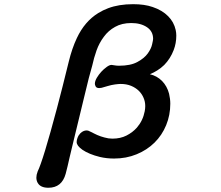

<svg xmlns="http://www.w3.org/2000/svg" viewBox="-20 -696 1040 905"><path d="M487.8 -290.5Q466.3 -283.7 459 -282.2Q451.7 -280.8 447.8 -280.8Q434.1 -280.8 430.2 -290Q427.2 -296.9 427.2 -300.8Q427.2 -314 436.5 -329.6Q455.1 -360.4 482.9 -380.4Q496.1 -390.1 505.9 -390.1Q508.3 -390.1 518.6 -388.2Q528.8 -386.2 541 -386.2Q596.2 -386.2 628.4 -404.3Q660.6 -421.9 676.5 -444.1Q692.4 -466.3 696.8 -486.3Q701.7 -507.3 701.7 -512.7Q701.7 -547.9 673.3 -567.4Q644 -587.4 599.1 -587.4Q554.2 -587.4 522.5 -569.3Q490.7 -551.8 469.7 -522.9Q448.2 -494.6 435.1 -458.5Q422.4 -422.4 414.6 -386.2Q401.9 -345.2 375.5 -233.4Q370.1 -210.9 325.7 -27.8Q314 21 307.6 47.9Q301.3 74.7 298.8 86.4Q293.5 108.9 289.6 123Q271.5 189 208 189Q170.9 189 157.7 166Q151.4 154.8 151.4 141.4Q151.4 127.9 157.2 113.3V112.8Q182.6 62 248.5 -186Q272.9 -277.8 304.2 -405.8Q319.3 -467.8 342.3 -516.6Q378.9 -594.7 442.9 -634.3Q464.8 -647.9 489.7 -657.2Q540 -676.3 607.4 -676.3Q661.1 -676.3 699.2 -663.1Q744.6 -647.9 772.5 -619.6Q799.8 -592.3 808.1 -554.7Q811 -541.5 811 -528.3Q811 -492.2 798.8 -460.4Q783.2 -419.4 753.9 -389.6Q738.3 -374.5 720.9 -363.8Q703.6 -353 686.5 -346.2Q719.7 -338.4 743.7 -314.5Q767.6 -290 776.9 -254.4Q782.7 -230 782.7 -207Q782.7 -153.3 763.2 -106Q743.7 -58.6 708.3 -23.7Q672.9 11.2 624 31.2Q575.2 51.3 517.6 51.3Q482.9 51.3 451.2 43.9Q399.4 31.2 368.2 9.8Q341.3 -9.3 341.3 -26.4Q341.3 -35.2 345.2 -45.9Q348.6 -56.6 356.4 -64.9L358.9 -67.9Q365.7 -74.7 373.3 -77.9Q380.9 -81.1 386.7 -81.1Q393.1 -81.1 397.2 -79.6Q401.4 -78.1 409.7 -73.7Q418 -69.3 424.6 -66.2Q431.2 -63 438.5 -59.6Q454.1 -52.7 472.7 -47.9Q491.2 -42.5 509.8 -42.5Q547.4 -42.5 576.2 -57.1Q605 -71.8 625 -94.2Q653.8 -127.4 662.1 -171.4Q664.6 -184.6 664.6 -195.8Q664.6 -216.8 656.7 -234.9Q640.1 -273.9 597.7 -291.5Q576.2 -300.3 548.8 -300.3Q538.6 -300.3 521.2 -297.9Q503.9 -295.4 487.8 -290.5Z"/></svg>

Font: Bakudai
Style: Medium
Weight: 500
Version: Version 1.48